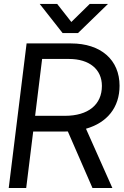

<svg xmlns="http://www.w3.org/2000/svg" viewBox="-20 -946 626 966"><path d="M23.9 0H111.8L147 -284.2H302.7C309.1 -284.2 315.4 -284.2 321.3 -284.7L445.3 0H545.4L412.6 -298.3C519 -328.6 581.5 -405.3 581.5 -514.6C581.5 -645 487.3 -727.5 337.4 -727.5H113.8ZM156.7 -363.3 191.9 -649.4H327.1C429.7 -649.4 492.7 -597.2 492.7 -513.7C492.7 -419.4 423.8 -363.3 306.6 -363.3ZM179.7 -926.3 294.9 -779.8H372.6L523.4 -926.3H431.6L338.9 -835.4L267.6 -926.3Z"/></svg>

Font: Guggenheim Sans Display
Style: Italic
Weight: 400
Italic angle: -7°
Designer: Modified by Tom Baber under direction of Pentagram Design 2023
Foundry: rsms
Version: Version 1.001;Glyphs 3.1.2 (3151)